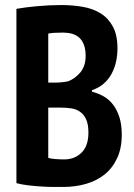

<svg xmlns="http://www.w3.org/2000/svg" viewBox="-20 -730 530 760"><path d="M445 -538Q445 -512 439.5 -486.5Q434 -461 422 -438.5Q410 -416 390.5 -399Q371 -382 344 -373V-367Q368 -361 389.5 -349Q411 -337 427 -316.5Q443 -296 452.5 -266.5Q462 -237 462 -197Q462 -143 443.5 -103.5Q425 -64 393.5 -39Q362 -14 320 -2Q278 10 231 10Q217 10 195 10Q173 10 147.5 8.5Q122 7 95 4Q68 1 45 -5V-695Q78 -701 126.5 -705.5Q175 -710 223 -710Q267 -710 307.5 -703Q348 -696 378.5 -677Q409 -658 427 -624.5Q445 -591 445 -538ZM234 -99Q276 -99 303 -126Q330 -153 330 -205Q330 -238 321 -257.5Q312 -277 297 -287.5Q282 -298 262.5 -301Q243 -304 222 -304H171V-105Q179 -102 198.5 -100.5Q218 -99 234 -99ZM200 -403Q211 -403 225.5 -404.5Q240 -406 249 -408Q278 -419 298.5 -444Q319 -469 319 -509Q319 -535 312 -553Q305 -571 293 -581.5Q281 -592 264.5 -596.5Q248 -601 229 -601Q188 -601 171 -597V-403Z"/></svg>

Font: PT Sans Narrow
Style: Bold
Weight: 700
Width: 3
Designer: A.Korolkova, O.Umpeleva, V.Yefimov
Foundry: ParaType Ltd
Version: Version 2.003W OFL